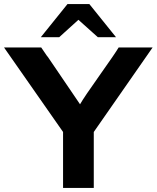

<svg xmlns="http://www.w3.org/2000/svg" viewBox="-30 -930 777 950"><path d="M172 -746 304 -910H412L544 -746H454L358 -832L263 -746ZM-10 -695H174L202 -654Q204 -651 207 -648Q362 -421 366 -414Q386 -449 463 -557.5Q540 -666 557 -695H725L434 -277V0H282V-277Z"/></svg>

Font: Coval
Style: Heavy
Weight: 900
Foundry: Context Ltd
Version: Version 001.000